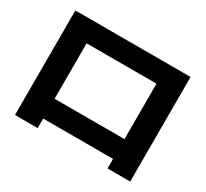

<svg xmlns="http://www.w3.org/2000/svg" viewBox="-152 -949 1304 1218"><g transform="rotate(30 500.0 -340.0)"><path d="M78 43V-723H922V43H756V-27H244V43ZM244 -172H756V-578H244Z"/></g></svg>

Font: M PLUS 2 ExtraBold
Style: Regular
Weight: 800
Version: Version 1.001